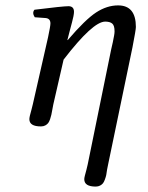

<svg xmlns="http://www.w3.org/2000/svg" viewBox="-20 -459 549 712"><path d="M305.2 150.9 392.1 -274.9 398.4 -302.7Q401.9 -319.8 403.3 -328.1Q404.8 -336.4 404.8 -342.8Q404.8 -364.3 396.2 -371.6Q387.7 -378.9 370.1 -378.9Q324.2 -378.9 215.8 -237.8L177.7 -71.8Q176.3 -64.9 174.1 -52.7Q171.9 -40.5 170.4 -33.4Q168.9 -26.4 165.8 -17.1Q162.6 -7.8 158.7 -2.7Q154.8 2.4 147.9 6.1Q141.1 9.8 131.8 9.8Q88.9 9.8 88.9 -17.1Q88.9 -21.5 90.8 -30Q92.8 -38.6 96.7 -52.2L101.6 -71.8L158.2 -320.8Q167 -362.3 167 -372.1Q167 -390.6 148.9 -392.1L108.9 -395Q98.1 -411.6 107.9 -422.9Q213.4 -436 233.9 -436Q254.4 -436 254.4 -415Q254.4 -409.2 252.2 -397.9Q250 -386.7 247.1 -376.5L239.7 -348.6Q234.9 -330.6 232.4 -320.3L230 -311L231 -310.1Q296.4 -386.7 336.4 -412.8Q376.5 -439 418 -439Q483.9 -439 483.9 -358.9Q483.9 -348.6 471.2 -283.2L380.9 150.9Q379.4 158.7 377 170.4L374 189.9Q372.6 196.8 369.1 206.3Q365.7 215.8 361.8 220.7Q357.9 225.6 351.1 229.2Q344.2 232.9 335 232.9Q292.5 232.9 292.5 205.6Q292.5 201.2 294.7 192.4Q296.9 183.6 300.3 171.4Q303.7 159.2 305.2 150.9Z"/></svg>

Font: Linux Libertine G
Style: Italic
Weight: 400
Italic angle: -12°
Designer: Philipp H. Poll
Foundry: Philipp H. Poll
Version: Version 5.1.3